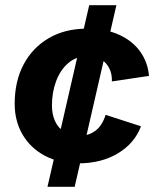

<svg xmlns="http://www.w3.org/2000/svg" viewBox="-20 -620 615 740"><path d="M281.8 9.6Q207.4 9.6 152.2 -20.1Q97 -49.8 66.8 -101.7Q36.6 -153.6 36.6 -219.8Q36.6 -307 71.1 -371.8Q105.6 -436.6 168.2 -473.1Q230.8 -509.6 314.8 -509.6Q388 -509.6 439.8 -485.7Q491.6 -461.8 520.8 -420.5Q550 -379.2 554.2 -327.4L411.2 -306.2Q412.6 -348.4 388.2 -375.8Q363.8 -403.2 316.2 -403.2Q273.6 -403.2 243.1 -376.9Q212.6 -350.6 196.4 -307.6Q180.2 -264.6 180.2 -213.2Q180.2 -179.4 192.3 -152.9Q204.4 -126.4 228.5 -111.6Q252.6 -96.8 287.4 -96.8Q322.2 -96.8 348.2 -116.4Q374.2 -136 387 -177.4L523.4 -133.2Q498.6 -67.4 434.4 -28.9Q370.2 9.6 281.8 9.6ZM163 100 323.8 -600H428.6L267.8 100Z"/></svg>

Font: Work Sans
Style: Italic
Weight: 400
Italic angle: -13°
Designer: Wei Huang
Foundry: Wei Huang
Version: Version 2.012